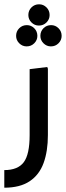

<svg xmlns="http://www.w3.org/2000/svg" viewBox="-20 -674 307 894"><path d="M0 200V118Q63 118 90.5 81.5Q118 45 118 -45V-352L200 -362L203 -354V-45Q203 30 183 85Q163 140 118 170Q73 200 0 200ZM104 -458Q84 -458 69.5 -472.5Q55 -487 55 -507Q55 -528 69.5 -542.5Q84 -557 105 -557Q125 -557 139.5 -542.5Q154 -528 154 -507Q154 -487 139.5 -472.5Q125 -458 104 -458ZM217 -458Q197 -458 182.5 -472.5Q168 -487 168 -507Q168 -528 182.5 -542.5Q197 -557 218 -557Q238 -557 252.5 -542.5Q267 -528 267 -507Q267 -487 252.5 -472.5Q238 -458 217 -458ZM161 -555Q141 -555 126.5 -569.5Q112 -584 112 -604Q112 -625 126.5 -639.5Q141 -654 162 -654Q182 -654 196.5 -639.5Q211 -625 211 -604Q211 -584 196.5 -569.5Q182 -555 161 -555Z"/></svg>

Font: Fustat Medium
Style: Regular
Weight: 500
Designer: Mohamed Gaber, Khaled Hosny, Laura Garcia Mut
Foundry: Kief Type Foundry, Alif Type Foundry, Hard Type Foundry
Version: Version 1.007